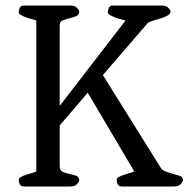

<svg xmlns="http://www.w3.org/2000/svg" viewBox="-20 -678 693 698"><path d="M48 -24Q48 -30 56 -34.5Q64 -39 74.5 -42.5Q85 -46 96 -49Q107 -52 112 -55V-603Q107 -606 96 -608.5Q85 -611 74.5 -615Q64 -619 56 -623.5Q48 -628 48 -634Q48 -640 51.5 -649Q55 -658 67 -658H234Q252 -658 260 -649.5Q268 -641 268 -636Q268 -624 257.5 -619.5Q247 -615 234 -612Q221 -609 209.5 -604.5Q198 -600 197 -588V-293L436 -603Q432 -605 421 -607.5Q410 -610 399.5 -614Q389 -618 380.5 -623Q372 -628 372 -634Q372 -640 375.5 -649Q379 -658 391 -658H566Q584 -658 592 -649.5Q600 -641 600 -636Q600 -627 588.5 -621Q577 -615 562 -610.5Q547 -606 533.5 -602Q520 -598 516 -593L354 -405L565 -67Q570 -59 586.5 -53Q603 -47 626 -41Q635 -39 640 -35.5Q645 -32 645 -22Q645 -17 637 -8.5Q629 0 611 0H423Q411 0 407.5 -9Q404 -18 404 -24Q404 -30 412 -34.5Q420 -39 430.5 -42.5Q441 -46 452 -49Q463 -52 468 -55L299 -341L197 -222V-74Q197 -59 208 -53.5Q219 -48 232.5 -45.5Q246 -43 257 -39Q268 -35 268 -22Q268 -17 260 -8.5Q252 0 234 0H67Q55 0 51.5 -9Q48 -18 48 -24Z"/></svg>

Font: Asar
Style: Regular
Weight: 400
Designer: Eben Sorkin
Foundry: Eben Sorkin, Pria Ravichandran
Version: Version 1.003; ttfautohint (v1.3) -l 8 -r 50 -G 0 -x 0 -H 45